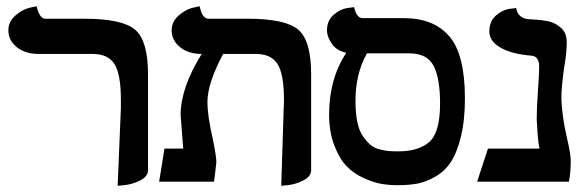

<svg xmlns="http://www.w3.org/2000/svg" viewBox="-20 -582 1870 615"><path d="M356.9 13.2 367.2 -235.8Q367.2 -235.8 367.2 -262.2Q367.2 -344.2 346.7 -376.7Q326.2 -409.2 276.9 -409.2H104Q60.1 -409.2 33.4 -431.2Q6.8 -453.1 6.8 -484.9Q6.8 -512.7 29.3 -532.2Q51.8 -551.8 74.7 -557.1L97.2 -562Q106.9 -522 125 -522H250Q372.1 -522 413.1 -486.6Q454.1 -451.2 454.1 -344.2V-37.1Q454.1 -17.1 429.9 -4.6Q405.8 7.8 381.3 10.7Z M880.9 13.2 888.7 -235.8Q889.6 -244.6 889.6 -262.2Q889.6 -344.2 869.1 -376.7Q848.6 -409.2 799.8 -409.2H694.8Q645 -316.4 644.5 -256.8Q644.5 -209 661.6 -137.2Q673.8 -77.1 672.9 -61Q671.9 -51.3 669.4 -30Q667 -8.8 665.5 0H489.7L506.8 -106H566.9Q565.9 -112.8 564 -143.1Q563 -155.3 561.8 -172.1Q560.5 -189 559.6 -200Q558.6 -210.9 558.6 -213.9Q558.6 -300.8 626 -409.2Q583 -409.2 556.4 -431.2Q529.8 -453.1 529.8 -484.9Q529.8 -512.7 552.2 -532.2Q574.7 -551.8 597.2 -557.1L619.6 -562Q627.4 -522 647.9 -522H772.9Q895 -522 935.8 -486.6Q976.6 -451.2 976.6 -344.2V-37.1Q976.6 -17.1 952.6 -4.6Q928.7 7.8 904.8 10.7Z M1291.5 -411.1H1155.3Q1118.2 -345.2 1118.7 -257.8Q1118.7 -219.7 1124.5 -191.4Q1130.4 -163.1 1142.3 -146Q1154.3 -128.9 1166.3 -118.4Q1178.2 -107.9 1196.3 -103.5Q1214.4 -99.1 1226.3 -98.1Q1238.3 -97.2 1256.3 -97.2Q1320.3 -97.2 1355 -127.2Q1389.6 -157.2 1389.6 -250Q1389.6 -332 1368.7 -371.6Q1347.7 -411.1 1291.5 -411.1ZM1253.4 11.2Q1227.5 11.2 1202.4 7.1Q1177.2 2.9 1145.3 -11.5Q1113.3 -25.9 1090.3 -49.6Q1067.4 -73.2 1050.8 -116.2Q1034.2 -159.2 1034.2 -215.8Q1034.2 -329.6 1089.4 -413.1Q1058.6 -418.9 1043 -441.9Q1027.3 -464.8 1027.3 -483.9Q1027.3 -516.1 1048.8 -534.7Q1070.3 -553.2 1092.3 -556.2L1114.3 -559.1Q1122.1 -523.9 1141.6 -523.9H1274.4Q1368.7 -523.9 1418.9 -466.1Q1469.2 -408.2 1469.2 -267.1Q1469.2 -196.3 1456.3 -144Q1443.4 -91.8 1423.8 -62.5Q1404.3 -33.2 1374.3 -16.1Q1344.2 1 1316.9 6.1Q1289.6 11.2 1253.4 11.2Z M1778.3 -272.9Q1778.3 -218.8 1795.4 -143.1Q1808.6 -86.9 1808.1 -65.9Q1808.1 -26.9 1802.2 0H1508.3L1543 -106H1708Q1702.1 -136.7 1700.2 -183.1Q1699.2 -189.9 1699.2 -205.1Q1699.2 -232.9 1703.1 -291Q1707 -345.2 1707 -369.1Q1707 -402.3 1681.2 -403.8Q1619.1 -408.7 1583.3 -429.4Q1547.4 -450.2 1547.4 -481Q1547.4 -514.2 1568.8 -532.5Q1590.3 -550.8 1611.8 -553.7L1633.3 -556.2Q1639.2 -520 1682.1 -520Q1716.3 -518.1 1737.8 -513.4Q1759.3 -508.8 1777.3 -492.4Q1795.4 -476.1 1795.4 -446.8Q1795.4 -411.6 1786.1 -359.9Q1778.3 -299.8 1778.3 -272.9Z"/></svg>

Font: Linux Libertine
Style: Bold
Weight: 700
Designer: Philipp H. Poll
Foundry: Philipp H. Poll
Version: Version 5.0.3